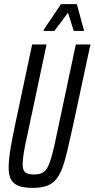

<svg xmlns="http://www.w3.org/2000/svg" viewBox="-20 -904 459 932"><path d="M138 8Q97 8 71 -1.5Q45 -11 33.5 -32.5Q22 -54 22 -89Q22 -125 30 -176Q38 -227 53 -297L136 -688H206L115 -259Q102 -202 96 -166Q90 -130 90 -107Q90 -87 95.5 -76.5Q101 -66 113 -61.5Q125 -57 144 -57Q169 -57 185 -65Q201 -73 212 -94Q223 -115 233.5 -155Q244 -195 257 -259L348 -688H419L335 -297Q319 -224 306.5 -171Q294 -118 280.5 -83.5Q267 -49 248.5 -29Q230 -9 203.5 -0.5Q177 8 138 8ZM192 -754V-759L276 -884H353L387 -759V-754H338L310 -842L244 -754Z"/></svg>

Font: Saira UltraCondensed Medium
Style: Italic
Weight: 500
Width: 1
Italic angle: -12°
Designer: Hector Gatti with collaboration of the Omnibus-Type team
Foundry: Omnibus-Type
Version: Version 1.101